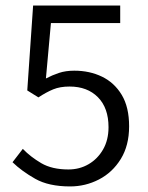

<svg xmlns="http://www.w3.org/2000/svg" viewBox="-20 -658 532 690"><path d="M232 12Q155 12 106.5 -15.5Q58 -43 25 -75L62 -123Q90 -94 128.5 -71.5Q167 -49 226 -49Q266 -49 298.5 -68Q331 -87 350.5 -121Q370 -155 370 -201Q370 -270 332 -308.5Q294 -347 230 -347Q196 -347 171.5 -337Q147 -327 118 -308L78 -333L99 -638H412V-575H163L145 -376Q168 -388 192 -396Q216 -404 247 -404Q302 -404 346.5 -382.5Q391 -361 417.5 -317Q444 -273 444 -204Q444 -135 414 -86.5Q384 -38 335.5 -13Q287 12 232 12Z"/></svg>

Font: Assistant
Style: Regular
Weight: 400
Designer: Hebrew By Ben Nathan, Latin by Paul Hunt
Version: Version 3.000